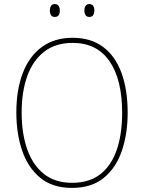

<svg xmlns="http://www.w3.org/2000/svg" viewBox="-20 -910 705 940"><path d="M605 -358Q605 -255 576.5 -171.5Q548 -88 488 -39Q428 10 332 10Q237 10 177 -39.5Q117 -89 88.5 -172.5Q60 -256 60 -359Q60 -471 92 -553.5Q124 -636 185.5 -680.5Q247 -725 336 -725Q425 -725 485 -680Q545 -635 575 -552.5Q605 -470 605 -358ZM86 -359Q86 -256 113.5 -178.5Q141 -101 195.5 -58Q250 -15 333 -15Q417 -15 471 -57Q525 -99 551.5 -176Q578 -253 578 -358Q578 -521 516 -610.5Q454 -700 336 -700Q252 -700 196.5 -657Q141 -614 113.5 -537.5Q86 -461 86 -359ZM224 -859Q224 -871 229.5 -880.5Q235 -890 248 -890Q262 -890 267.5 -880.5Q273 -871 273 -859Q273 -845 267.5 -836Q262 -827 248 -827Q235 -827 229.5 -836.5Q224 -846 224 -859ZM393 -859Q393 -871 398.5 -880.5Q404 -890 417 -890Q431 -890 436.5 -881Q442 -872 442 -859Q442 -846 436.5 -836.5Q431 -827 417 -827Q404 -827 398.5 -836.5Q393 -846 393 -859Z"/></svg>

Font: Noto Sans Myanmar SemiCondensed Thin
Style: Regular
Weight: 100
Width: 4
Designer: Monotype Design Team
Foundry: Monotype Imaging Inc.
Version: Version 2.107; ttfautohint (v1.8.4.7-5d5b)